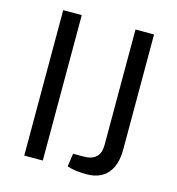

<svg xmlns="http://www.w3.org/2000/svg" viewBox="-105 -780 811 880"><g transform="rotate(15 301.0 -340.5)"><path d="M175 0H87V-690H175ZM518 -690V-145Q518 -70 483.5 -30.5Q449 9 384 9Q328 9 292 -4L301 -66H351Q430 -66 430 -142V-690Z"/></g></svg>

Font: Exo 2.0
Style: Regular
Weight: 400
Designer: Natanael Gama
Version: Version 1.001;PS 001.001;hotconv 1.0.70;makeotf.lib2.5.58329